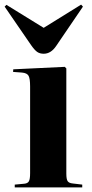

<svg xmlns="http://www.w3.org/2000/svg" viewBox="-30 -816 401 836"><path d="M160.2 -582Q143.6 -582 132.1 -589.8Q120.6 -597.7 105 -620.1L-9.8 -787.1L-2 -794.9L160.2 -694.8L323.2 -795.9L331.1 -787.1L214.8 -616.2Q191.9 -582 160.2 -582ZM34.2 0V-12.2L76.2 -16.1Q90.8 -17.6 95.9 -26.9Q101.1 -36.1 101.1 -62V-439.9Q101.1 -473.6 94.5 -485.8Q87.9 -498 65.9 -500L26.9 -502.9L27.8 -514.2L252 -524.9L258.8 -518.1V-60.1Q258.8 -35.6 264.6 -27.1Q270.5 -18.6 287.1 -17.1L328.1 -12.2V0Z"/></svg>

Font: Display Regular
Style: Bold
Weight: 700
Designer: Latin by Veronika Burian and Jose Scaglione. Greek by Irene Vlachou. Cyrillic by Vera Evstafieva.
Foundry: TypeTogether
Version: Version 3.002